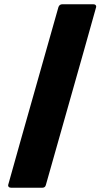

<svg xmlns="http://www.w3.org/2000/svg" viewBox="-20 -770 489 900"><path d="M178 110H33Q18 110 18 98Q18 95 254 -737Q259 -750 272 -750H417Q431 -750 431 -738Q431 -735 195 97Q192 110 178 110Z"/></svg>

Font: YamahaIndonesia935. App XBold
Style: Regular
Weight: 800
Designer: Dalton Maag Ltd
Foundry: Dalton Maag Ltd
Version: Version 1.002; January 01, 2024; Regular/Italic